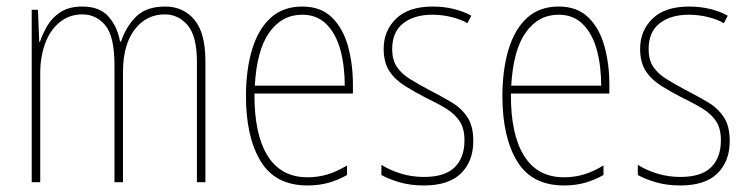

<svg xmlns="http://www.w3.org/2000/svg" viewBox="-20 -557 2289 587"><path d="M485 -537Q540 -537 574 -497Q608 -457 608 -370V0H582V-368Q582 -447 553.5 -480Q525 -513 484 -513Q427 -513 391.5 -466.5Q356 -420 356 -336V0H330V-357Q330 -446 302 -479.5Q274 -513 232 -513Q192 -513 162.5 -489Q133 -465 118 -424Q103 -383 103 -333V0H77V-527H96L100 -429H102Q110 -453 124.5 -478Q139 -503 165 -520Q191 -537 232 -537Q285 -537 312 -506Q339 -475 347 -430H350Q366 -477 397 -507Q428 -537 485 -537Z M904 -537Q961 -537 995 -503.5Q1029 -470 1044 -415.5Q1059 -361 1059 -298V-271H758Q757 -147 798 -81Q839 -15 920 -15Q952 -15 980.5 -23.5Q1009 -32 1041 -51V-22Q1015 -7 985.5 1.5Q956 10 920 10Q822 10 777 -64Q732 -138 732 -263Q732 -343 750.5 -405Q769 -467 807 -502Q845 -537 904 -537ZM904 -512Q842 -512 803.5 -458Q765 -404 759 -295H1034Q1034 -356 1020.5 -405Q1007 -454 978 -483Q949 -512 904 -512Z M1427 -126Q1427 -64 1389.5 -27Q1352 10 1276 10Q1234 10 1200.5 0Q1167 -10 1146 -22V-53Q1173 -36 1206.5 -26Q1240 -16 1276 -16Q1340 -16 1370 -45.5Q1400 -75 1400 -128Q1400 -164 1385.5 -186Q1371 -208 1345.5 -224Q1320 -240 1286 -256Q1249 -275 1218.5 -294Q1188 -313 1170.5 -339.5Q1153 -366 1153 -408Q1153 -463 1191 -500Q1229 -537 1303 -537Q1337 -537 1367.5 -529.5Q1398 -522 1421 -509L1409 -486Q1389 -498 1360 -505Q1331 -512 1302 -512Q1246 -512 1212.5 -485.5Q1179 -459 1179 -407Q1179 -374 1193 -353Q1207 -332 1232.5 -316Q1258 -300 1292 -282Q1329 -263 1359.5 -245Q1390 -227 1408.5 -199.5Q1427 -172 1427 -126Z M1688 -537Q1745 -537 1779 -503.5Q1813 -470 1828 -415.5Q1843 -361 1843 -298V-271H1542Q1541 -147 1582 -81Q1623 -15 1704 -15Q1736 -15 1764.5 -23.5Q1793 -32 1825 -51V-22Q1799 -7 1769.5 1.5Q1740 10 1704 10Q1606 10 1561 -64Q1516 -138 1516 -263Q1516 -343 1534.5 -405Q1553 -467 1591 -502Q1629 -537 1688 -537ZM1688 -512Q1626 -512 1587.5 -458Q1549 -404 1543 -295H1818Q1818 -356 1804.5 -405Q1791 -454 1762 -483Q1733 -512 1688 -512Z M2211 -126Q2211 -64 2173.5 -27Q2136 10 2060 10Q2018 10 1984.5 0Q1951 -10 1930 -22V-53Q1957 -36 1990.5 -26Q2024 -16 2060 -16Q2124 -16 2154 -45.5Q2184 -75 2184 -128Q2184 -164 2169.5 -186Q2155 -208 2129.5 -224Q2104 -240 2070 -256Q2033 -275 2002.5 -294Q1972 -313 1954.5 -339.5Q1937 -366 1937 -408Q1937 -463 1975 -500Q2013 -537 2087 -537Q2121 -537 2151.5 -529.5Q2182 -522 2205 -509L2193 -486Q2173 -498 2144 -505Q2115 -512 2086 -512Q2030 -512 1996.5 -485.5Q1963 -459 1963 -407Q1963 -374 1977 -353Q1991 -332 2016.5 -316Q2042 -300 2076 -282Q2113 -263 2143.5 -245Q2174 -227 2192.5 -199.5Q2211 -172 2211 -126Z"/></svg>

Font: Noto Sans Lao Looped Condensed Thin
Style: Regular
Weight: 100
Width: 3
Designer: Mark Frömberg, Ben Mitchell
Foundry: The Fontpad Ltd
Version: Version 1.002; ttfautohint (v1.8.4.7-5d5b)